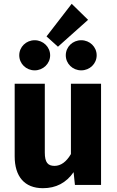

<svg xmlns="http://www.w3.org/2000/svg" viewBox="-20 -970 612 1007"><path d="M224 -779 284 -725 442 -866 356 -950ZM162 -759C117 -759 81 -724 81 -680C81 -636 117 -601 162 -601C206 -601 243 -636 243 -680C243 -724 206 -759 162 -759ZM406 -759C361 -759 325 -724 325 -680C325 -636 361 -601 406 -601C451 -601 487 -636 487 -680C487 -724 451 -759 406 -759ZM510 -531H352V-162C328 -121 299 -100 266 -100C231 -100 215 -118 215 -170V-531H57V-150C57 -45 108 17 205 17C274 17 327 -11 366 -67L373 0H510Z"/></svg>

Font: Fira Sans
Style: Bold
Weight: 700
Designer: Carrois Corporate & Edenspiekermann AG
Foundry: Carrois Corporate GbR & Edenspiekermann AG
Version: Version 4.203